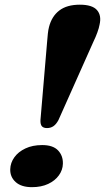

<svg xmlns="http://www.w3.org/2000/svg" viewBox="-20 -780 443 810"><path d="M316.7 -760.2Q369.5 -760.2 389.3 -737.3Q409.1 -714.5 400 -675.8Q397.8 -662.7 390.7 -643.1Q383.6 -623.5 374.3 -604.5L226.5 -273.2Q217 -255.7 205.4 -247.7Q193.9 -239.7 178.4 -239.7Q163.2 -239.7 156.5 -247.6Q149.9 -255.6 150.7 -273.5L179 -606.5Q180.1 -622.5 181.9 -638.3Q183.6 -654.1 186.7 -665.9Q198.1 -711 230.1 -735.6Q262.1 -760.2 316.7 -760.2ZM114.8 9.6Q70 9.6 46.1 -11.9Q22.3 -33.5 23.2 -66Q23.9 -93.1 40.5 -116.3Q57 -139.5 87.1 -153.7Q117.2 -168 158.1 -168Q203.5 -168 224.9 -145.5Q246.3 -123 245.3 -89.2Q244.7 -63 228.5 -40.4Q212.4 -17.8 183.3 -4.1Q154.2 9.6 114.8 9.6Z"/></svg>

Font: Fraunces
Style: Italic
Weight: 900
Italic angle: -16°
Version: Version 1.000;[0bf87f6ff]